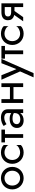

<svg xmlns="http://www.w3.org/2000/svg" viewBox="1645 -2155 730 4060"><g transform="rotate(-90 2010.0 -125.0)"><path d="M35 -230C35 -92 139 10 273 10C408 10 511 -92 511 -230C511 -369 408 -470 273 -470C139 -470 35 -369 35 -230ZM116 -230C116 -327 183 -395 273 -395C363 -395 430 -327 430 -230C430 -135 363 -65 273 -65C183 -65 116 -135 116 -230Z M657 -230C657 -327 724 -395 814 -395C887 -395 954 -357 974 -311V-411C942 -448 877 -470 814 -470C680 -470 576 -369 576 -230C576 -92 680 10 814 10C877 10 942 -12 974 -49V-149C954 -104 887 -65 814 -65C724 -65 657 -135 657 -230Z M1029 -460V-385H1124V0H1204V-385H1299V-460Z M1415 -352C1437 -368 1486 -400 1552 -400C1603 -400 1649 -377 1649 -330V-253C1638 -261 1623 -268 1606 -275C1585 -282 1559 -286 1530 -286C1410 -286 1334 -229 1334 -132C1334 -38 1406 10 1492 10C1556 10 1610 -12 1642 -55C1645 -58 1647 -62 1649 -66V0H1729V-330C1729 -419 1657 -470 1552 -470C1469 -470 1411 -438 1376 -413ZM1415 -135C1415 -191 1454 -225 1534 -225C1563 -225 1590 -221 1613 -214C1625 -210 1637 -205 1649 -198V-180C1649 -94 1592 -61 1512 -61C1458 -61 1415 -87 1415 -135Z M2199 -460V-280H1944V-460H1864V0H1944V-205H2199V0H2279V-460Z M2794 -460H2704L2578 -143L2449 -460H2354L2530 -65L2404 220H2494Z M2799 -460V-385H2894V0H2974V-385H3069V-460Z M3170 -230C3170 -327 3237 -395 3327 -395C3400 -395 3467 -357 3487 -311V-411C3455 -448 3390 -470 3327 -470C3193 -470 3089 -369 3089 -230C3089 -92 3193 10 3327 10C3390 10 3455 -12 3487 -49V-149C3467 -104 3400 -65 3327 -65C3237 -65 3170 -135 3170 -230Z M3678 0 3808 -184H3890V0H3970V-460H3780C3685 -460 3612 -421 3612 -322C3612 -257 3643 -217 3695 -198C3704 -195 3714 -192 3724 -190L3590 0ZM3890 -254H3780C3722 -254 3692 -276 3692 -322C3692 -368 3722 -390 3780 -390H3890Z"/></g></svg>

Font: Jost
Style: Regular
Weight: 400
Version: Version 3.710